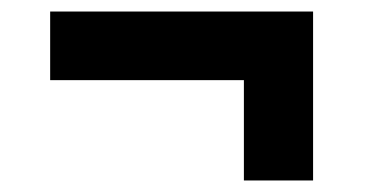

<svg xmlns="http://www.w3.org/2000/svg" viewBox="-20 -432 640 333"><path d="M403 -119V-293H67V-412H523V-119Z"/></svg>

Font: Noto Sans Mono ExtraBold
Style: Regular
Weight: 800
Designer: Monotype Design Team
Foundry: Monotype Imaging Inc.
Version: Version 2.014